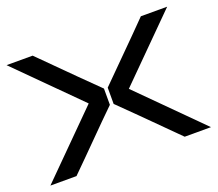

<svg xmlns="http://www.w3.org/2000/svg" viewBox="-91 -625 849 749"><g transform="rotate(-20 333.5 -250.0)"><path d="M557.5 0Q390.8 -166.7 340.8 -215V-282.5Q364.2 -305.8 500 -441.7L557.5 -500H666.7L416.7 -250L666.7 0ZM275 -166.7Q142.5 -33.3 108.3 0H0L250 -250L0 -500H108.3Q275 -333.3 325.8 -284.2V-216.7Z"/></g></svg>

Font: 0xA000-Mono
Style: Mono-Bold
Weight: 700
Version: Version 0.1